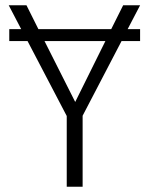

<svg xmlns="http://www.w3.org/2000/svg" viewBox="-20 -705 563 725"><path d="M292 0H232V-267L84 -550H15V-595H60L13 -685H80L125 -595H400L445 -685H509L462 -595H509V-550H439L292 -268ZM264 -320 378 -550H148Z"/></svg>

Font: Trujillo Light
Style: Regular
Weight: 300
Designer: Fira Sans original fonts by bBox Type GmbH, Carrois Corporate GbR, & Edenspiekermann AG / Changes by Cristiano Sobral
Foundry: Fira Sans original fonts by bBox Type GmbH, Carrois Corporate GbR, & Edenspiekermann AG / Changes by Cristiano Sobral
Version: Version 4.301;July 28, 2020;FontCreator 13.0.0.2655 64-bit